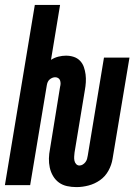

<svg xmlns="http://www.w3.org/2000/svg" viewBox="-37 -755 557 783"><path d="M275 8Q255 8 236.5 4Q218 0 203.5 -10.5Q189 -21 179.5 -37Q170 -53 166 -71.5Q162 -90 162.5 -109Q163 -128 167 -148L208 -401Q210 -408 210 -414.5Q210 -421 208 -427Q206 -433 200.5 -436.5Q195 -440 188 -440Q182 -440 176 -437.5Q170 -435 165 -430.5Q160 -426 157.5 -420Q155 -414 154 -408L86 0H-17L105 -735H208L171 -511Q185 -520 201 -524Q217 -528 232 -528Q249 -528 264 -523Q279 -518 289.5 -507Q300 -496 305 -481.5Q310 -467 312 -451.5Q314 -436 313 -419.5Q312 -403 309 -387L267 -133Q266 -125 265.5 -116.5Q265 -108 266.5 -100Q268 -92 273.5 -86Q279 -80 287 -80Q294 -80 300.5 -84Q307 -88 311.5 -94Q316 -100 318 -107Q320 -114 321 -121L387 -520H491L422 -107Q418 -82 405 -58.5Q392 -35 370.5 -20Q349 -5 324 1.5Q299 8 275 8Z"/></svg>

Font: Iosevka SS04 Oblique
Style: Bold
Weight: 700
Italic angle: -9°
Monospace: yes
Designer: Belleve Invis
Foundry: Belleve Invis
Version: Version 19.0.0; ttfautohint (v1.8.4)